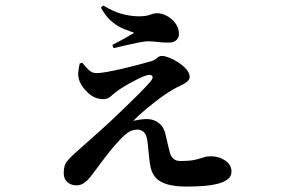

<svg xmlns="http://www.w3.org/2000/svg" viewBox="-20 -636 1040 707"><path d="M283.2 -405Q293.4 -391.1 306.2 -378.9Q319.1 -366.7 335.2 -366.7Q349.1 -366.7 374.9 -371.3Q400.6 -375.9 431.3 -383.1Q462 -390.2 490.7 -397.9Q519.5 -405.7 538.4 -411.1Q551 -415.1 558.3 -422.6Q565.7 -430 576.9 -430Q587.1 -430 603.9 -423.3Q620.8 -416.7 637.8 -405.3Q654.9 -393.9 666.6 -380.4Q678.4 -366.9 678.4 -352.4Q678.4 -342.5 668.1 -334.5Q657.8 -326.6 643.4 -320.1Q629 -313.6 616 -305.8Q599.2 -296.7 573.1 -277.6Q546.9 -258.4 519.6 -235.7Q492.3 -212.9 470.5 -191.2Q481.5 -193.4 494.8 -195.5Q508 -197.6 520.7 -197.6Q547.2 -197.6 565.7 -182.3Q584.1 -166.9 589 -143Q593.5 -124.3 598.5 -102.3Q603.6 -80.3 606.4 -70.7Q611.5 -57 620.3 -50.1Q629.2 -43.2 644 -43.2Q678.8 -43.2 697.7 -47.5Q716.5 -51.9 729 -56.3Q741.5 -60.6 756.2 -60.6Q786.3 -60.6 809.3 -44.9Q832.4 -29.1 832.4 -4Q832.4 12.9 819.1 23.5Q805.9 34.2 782.5 40.4Q759.1 46.5 729.7 48.8Q700.3 51 666.9 51Q621.8 51 593.3 42Q564.8 33.1 550.5 14.9Q536.2 -3.4 532.2 -32.2Q528.9 -56 526.9 -78.3Q525 -100.6 522.2 -120.6Q518.9 -141.1 509.2 -149.9Q499.5 -158.8 486 -158.8Q465.4 -158.8 449.1 -146.4Q432.8 -134.1 417 -116.4Q392.4 -90.3 366.1 -55.4Q339.8 -20.6 320.4 5.5Q306.4 24.9 292.5 35.7Q278.5 46.6 261.2 46.6Q242.7 46.6 228.7 35Q214.7 23.4 214.7 2.4Q214.7 -26.8 225.3 -40.3Q235.9 -53.8 256.1 -72.2Q272.1 -86.7 295.7 -107.3Q319.3 -127.8 343.2 -149.6Q367.1 -171.4 384.2 -186.8Q412.5 -213.3 441.4 -241.3Q470.4 -269.3 494.7 -293.8Q519.1 -318.3 532.9 -334.4Q546 -349.2 540.3 -356.5Q534.6 -363.8 516.3 -357.4Q507.3 -354.8 491.1 -347Q474.9 -339.1 456.6 -328.9Q438.2 -318.6 420.6 -307.2Q400.1 -292.9 388.6 -281.9Q377.2 -270.9 360.4 -270.9Q329.1 -270.9 304.5 -293.7Q279.9 -316.5 271.9 -339.8Q266.8 -354.9 268.3 -370.6Q269.9 -386.2 273.4 -402ZM351.5 -608 360.3 -615.8Q398 -592.8 429.3 -584.6Q460.7 -576.4 488.9 -575.9Q515.9 -575.6 531.7 -581.5Q547.5 -587.4 557.2 -587.4Q577 -587.4 595.8 -576.8Q614.6 -566.3 626.8 -548.9Q639.1 -531.5 639.1 -510.3Q639.1 -498.2 629.8 -488.7Q620.5 -479.2 601.4 -479.2Q579 -479.2 560.7 -481.4Q542.5 -483.6 527.9 -483.8Q513.8 -484.2 489.9 -479.4Q466 -474.6 441.3 -468.8Q416.6 -463 398.4 -458.7L393.6 -470.6Q417.3 -482.5 438 -494.2Q458.6 -506 474.2 -515.2Q460 -520.4 438.3 -528.5Q416.7 -536.5 393.7 -554.9Q370.8 -573.2 351.5 -608Z"/></svg>

Font: Noto Serif KR
Style: Regular
Weight: 200
Designer: Ryoko NISHIZUKA 西塚涼子 (kana & ideographs); Frank Grießhammer (Latin, Greek & Cyrillic); Wenlong ZHANG 张文龙 (bopomofo); San
Foundry: Adobe
Version: Version 2.001;hotconv 1.1.0;makeotfexe 2.6.0